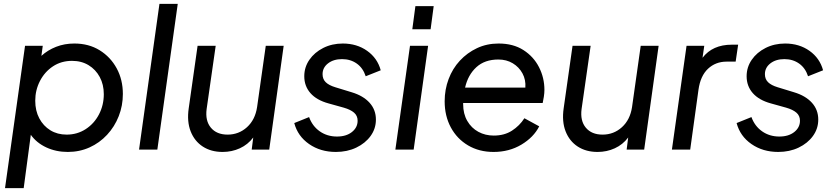

<svg xmlns="http://www.w3.org/2000/svg" viewBox="-20 -777 4336 997"><path d="M6 200 110 -539H202L195 -487Q228 -517 271.5 -534Q315 -551 366 -551Q441 -551 497.5 -516Q554 -481 586 -422Q618 -363 618 -289Q618 -228 596.5 -173.5Q575 -119 536 -77Q497 -35 445 -11.5Q393 12 332 12Q271 12 220.5 -11.5Q170 -35 140 -77L103 200ZM326 -78Q381 -78 425 -106.5Q469 -135 494 -183Q519 -231 519 -288Q519 -338 498 -377Q477 -416 440 -438.5Q403 -461 354 -461Q298 -461 255 -432.5Q212 -404 187.5 -356.5Q163 -309 163 -254Q163 -202 184 -162.5Q205 -123 241.5 -100.5Q278 -78 326 -78Z M702 0 808 -757H903L797 0Z M1136 12Q1076 12 1033 -16Q990 -44 970 -95Q950 -146 960 -215L1006 -539H1100L1053 -211Q1045 -150 1075 -114Q1105 -78 1162 -78Q1220 -78 1262.5 -116.5Q1305 -155 1315 -221L1360 -539H1453L1378 0H1287L1295 -63Q1267 -26 1225.5 -7Q1184 12 1136 12Z M1724 12Q1644 12 1585 -29Q1526 -70 1508 -138L1585 -169Q1602 -122 1640.5 -95Q1679 -68 1730 -68Q1778 -68 1807.5 -91.5Q1837 -115 1837 -150Q1837 -176 1818.5 -192Q1800 -208 1765 -218L1686 -240Q1624 -257 1592 -293.5Q1560 -330 1560 -381Q1560 -428 1586.5 -466.5Q1613 -505 1658.5 -528Q1704 -551 1760 -551Q1833 -551 1886.5 -513Q1940 -475 1957 -412L1879 -381Q1865 -424 1832.5 -447Q1800 -470 1756 -470Q1712 -470 1683.5 -448Q1655 -426 1655 -392Q1655 -366 1671.5 -350Q1688 -334 1721 -324L1806 -298Q1866 -280 1899 -243.5Q1932 -207 1932 -156Q1932 -109 1904.5 -71Q1877 -33 1830 -10.5Q1783 12 1724 12Z M2121 -625 2137 -745H2232L2216 -625ZM2033 0 2109 -539H2203L2128 0Z M2543 12Q2468 12 2410.5 -22Q2353 -56 2321 -115.5Q2289 -175 2289 -251Q2289 -312 2309.5 -366.5Q2330 -421 2368 -462Q2406 -503 2457 -527Q2508 -551 2569 -551Q2645 -551 2698 -517Q2751 -483 2779 -428Q2807 -373 2807 -310Q2807 -294 2804 -274.5Q2801 -255 2798 -242H2385V-236Q2385 -186 2406.5 -149Q2428 -112 2464 -92.5Q2500 -73 2544 -73Q2599 -73 2638.5 -98.5Q2678 -124 2703 -163L2780 -121Q2751 -64 2687.5 -26Q2624 12 2543 12ZM2568 -468Q2497 -468 2453.5 -428Q2410 -388 2395 -322H2708Q2711 -363 2693 -396Q2675 -429 2642.5 -448.5Q2610 -468 2568 -468Z M3083 12Q3023 12 2980 -16Q2937 -44 2917 -95Q2897 -146 2907 -215L2953 -539H3047L3000 -211Q2992 -150 3022 -114Q3052 -78 3109 -78Q3167 -78 3209.5 -116.5Q3252 -155 3262 -221L3307 -539H3400L3325 0H3234L3242 -63Q3214 -26 3172.5 -7Q3131 12 3083 12Z M3469 0 3545 -539H3637L3628 -477Q3680 -545 3780 -545H3813L3800 -457H3753Q3696 -457 3656.5 -420Q3617 -383 3607 -311L3564 0Z M4021 12Q3941 12 3882 -29Q3823 -70 3805 -138L3882 -169Q3899 -122 3937.5 -95Q3976 -68 4027 -68Q4075 -68 4104.5 -91.5Q4134 -115 4134 -150Q4134 -176 4115.5 -192Q4097 -208 4062 -218L3983 -240Q3921 -257 3889 -293.5Q3857 -330 3857 -381Q3857 -428 3883.5 -466.5Q3910 -505 3955.5 -528Q4001 -551 4057 -551Q4130 -551 4183.5 -513Q4237 -475 4254 -412L4176 -381Q4162 -424 4129.5 -447Q4097 -470 4053 -470Q4009 -470 3980.5 -448Q3952 -426 3952 -392Q3952 -366 3968.5 -350Q3985 -334 4018 -324L4103 -298Q4163 -280 4196 -243.5Q4229 -207 4229 -156Q4229 -109 4201.5 -71Q4174 -33 4127 -10.5Q4080 12 4021 12Z"/></svg>

Font: Plus Jakarta Sans Medium
Style: Italic
Weight: 500
Italic angle: -8°
Designer: Gumpita Rahayu
Foundry: Tokotype
Version: Version 2.071; ttfautohint (v1.8.4.7-5d5b);gftools[0.9.29]